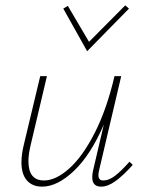

<svg xmlns="http://www.w3.org/2000/svg" viewBox="-20 -692 543 716"><path d="M305 -501 216 -660 233 -670 312 -536 447 -672 461 -660ZM475 -77Q439 -37 410.5 -16.5Q382 4 357 4Q324 4 324 -31Q324 -43 327 -56L367 -227Q318 -114 256 -55Q194 4 137 4Q101 4 80.5 -19Q60 -42 60 -87Q60 -116 69 -153L130 -408H155L95 -154Q86 -117 86 -91Q86 -19 144 -19Q188 -19 238 -63.5Q288 -108 333 -196Q378 -284 407 -408H432L350 -59Q347 -47 347 -39Q347 -19 365 -19Q386 -19 408.5 -36Q431 -53 463 -89Z"/></svg>

Font: Ysabeau Infant Extralight
Style: Italic
Weight: 200
Italic angle: -12°
Designer: Christian Thalmann (Catharsis Fonts)
Version: Version 0.003